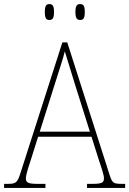

<svg xmlns="http://www.w3.org/2000/svg" viewBox="-23 -922 634 942"><path d="M370 -824C386 -824 393 -832 393 -863C393 -894 386 -902 370 -902C355 -902 347 -894 347 -863C347 -832 355 -824 370 -824ZM219 -824C235 -824 242 -832 242 -863C242 -894 235 -902 219 -902C204 -902 197 -894 197 -863C197 -832 204 -824 219 -824ZM-3 0H200V-20H158C111 -20 104 -29 104 -47C104 -67 122 -119 129 -140L164 -251H426L463 -134C470 -113 487 -66 487 -48C487 -28 481 -20 433 -20H404V0H591V-20H575C533 -20 528 -24 515 -63L307 -714H283L80 -81C63 -27 58 -20 16 -20H-3ZM172 -276 247 -513C262 -563 288 -638 295 -670C307 -631 328 -563 347 -501L418 -276Z"/></svg>

Font: Noto Serif Armenian SemiCondensed Thin
Style: Regular
Weight: 100
Width: 4
Designer: Monotype Design Team
Foundry: Monotype Imaging Inc.
Version: Version 2.008